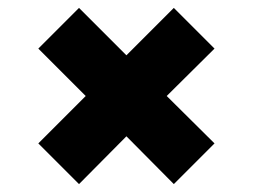

<svg xmlns="http://www.w3.org/2000/svg" viewBox="-20 -566 640 486"><path d="M180 -100 300 -221 420 -100 523 -203 402 -323 523 -443 420 -546 300 -426 180 -546 77 -443 197 -323 77 -203Z"/></svg>

Font: JetBrains Mono ExtraBold
Style: Regular
Weight: 800
Monospace: yes
Designer: Philipp Nurullin, Konstantin Bulenkov
Foundry: JetBrains
Version: Version 2.305